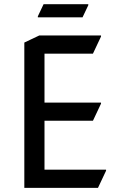

<svg xmlns="http://www.w3.org/2000/svg" viewBox="-20 -909 558 929"><path d="M97.7 0V-703.1L169.9 -737.3H468.8V-732.4L429.7 -649.4H195.3V-412.6H468.8V-407.7L429.7 -324.7H195.3V-87.9H493.2V-83L454.1 0ZM190.9 -888.7H407.2V-883.8L379.4 -825.2H163.1V-830.1Z"/></svg>

Font: Nova Square
Style: Book
Weight: 400
Designer: Wojciech Kalinowski "wmk69" (wmk69@o2.pl)
Foundry: Wojciech Kalinowski "wmk69" (wmk69@o2.pl)
Version: Version 3.1.0; 2021-05-23